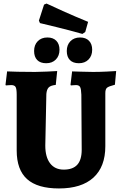

<svg xmlns="http://www.w3.org/2000/svg" viewBox="-20 -1049 683 1081"><path d="M74 -202V-516Q74 -548 68 -559Q62 -570 43 -570Q34 -570 25 -569Q16 -568 13 -568L11 -572L20 -647Q35 -646 80 -645Q125 -644 177 -644Q202 -644 245 -646Q288 -648 302 -649L294 -571Q265 -568 254 -556.5Q243 -545 241 -520L235 -229Q235 -165 262 -129.5Q289 -94 339 -94Q390 -94 415 -121.5Q440 -149 440 -206L438 -516Q437 -548 431 -559Q425 -570 408 -570Q399 -570 390.5 -569Q382 -568 379 -568L377 -572L386 -647Q399 -647 434.5 -645.5Q470 -644 504 -644Q539 -644 580.5 -646Q622 -648 634 -649L627 -572Q592 -563 582.5 -555Q573 -547 573 -525V-226Q573 -110 506 -49Q439 12 312 12Q191 12 132.5 -40.5Q74 -93 74 -202ZM205 -919 199 -933 228 -1023 242 -1029Q262 -1019 333.5 -987Q405 -955 476 -926L460 -869L444 -858Q370 -879 298 -896.5Q226 -914 205 -919ZM172 -762Q172 -796 192.5 -817Q213 -838 247 -838Q279 -838 297 -819.5Q315 -801 315 -769Q315 -735 294.5 -714Q274 -693 240 -693Q207 -693 189.5 -711Q172 -729 172 -762ZM356 -762Q356 -796 376.5 -817Q397 -838 431 -838Q463 -838 481 -819.5Q499 -801 499 -769Q499 -735 478.5 -714Q458 -693 424 -693Q391 -693 373.5 -711Q356 -729 356 -762Z"/></svg>

Font: Alegreya SC ExtraBold
Style: Regular
Weight: 800
Designer: Juan Pablo del Peral
Foundry: Huerta Tipografica
Version: Version 2.007; ttfautohint (v1.6)